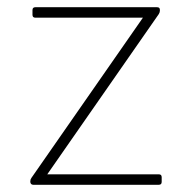

<svg xmlns="http://www.w3.org/2000/svg" viewBox="-20 -512 532 532"><path d="M72 0Q68 0 66 -2.5Q64 -5 64 -8V-10Q64 -15 67 -19L376 -463H78Q70 -463 70 -471V-484Q70 -492 78 -492H415Q423 -492 423 -485V-482Q423 -478 420 -473L111 -29H420Q428 -29 428 -21V-8Q428 0 420 0Z"/></svg>

Font: LINE Seed Sans TH App Thin
Style: Regular
Weight: 250
Designer: Dalton Maag Ltd | Thai characters by Cadson Demak Co.,Ltd.
Foundry: Dalton Maag Ltd
Version: Version 1.003